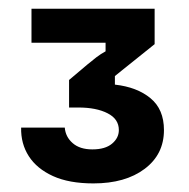

<svg xmlns="http://www.w3.org/2000/svg" viewBox="-20 -837 440 447"><path d="M197.5 -410Q140.8 -410 103.3 -427.1Q65.8 -444.2 47.1 -473.3Q28.3 -502.5 29.2 -540H130.8Q132.5 -518.3 149.2 -503.8Q165.8 -489.2 195 -489.2Q225 -489.2 240.8 -502.5Q256.7 -515.8 256.7 -534.2Q256.7 -560 230.4 -573.3Q204.2 -586.7 162.5 -586.7H140.8V-650.8L183.3 -686.7Q194.2 -695.8 204.6 -703.8Q215 -711.7 225.8 -717.5V-737.5H53.3V-816.7H340V-734.2L247.5 -660V-640Q299.2 -634.2 330.4 -608.3Q361.7 -582.5 361.7 -534.2Q361.7 -477.5 316.7 -443.8Q271.7 -410 197.5 -410Z"/></svg>

Font: Familjen Grotesk Variable
Style: Regular
Weight: 400
Designer: Anders Wikstroem, Jonas Baeckman, Matilda Gysing, Kristian Moeller
Foundry: Familjen STHLM AB
Version: Version 2.000